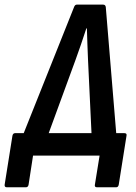

<svg xmlns="http://www.w3.org/2000/svg" viewBox="-63 -675 591 833"><path d="M476.5 -97.3Q488.3 -97.3 485.9 -86.3L452.2 126Q450.2 137.6 440.6 137.6H358.1Q346.3 137.6 348.7 126L369.1 0H80.4L61 126Q59 137.6 49.1 137.6H-33Q-44.4 137.6 -42.8 126L-9 -86.3Q-6.6 -97.3 2.3 -97.3H39.9L258 -643.6Q261.8 -655 270.4 -655H384Q395 -655 396 -643.6L441.2 -97.3ZM264.6 -414.9 148.3 -97.3H334L318.9 -414.9Q317.6 -449.3 316.2 -483.6Q314.8 -517.9 314 -551.9H311.6Q300.4 -516.9 288.6 -482.9Q276.8 -448.9 264.6 -414.9Z"/></svg>

Font: Sofia Sans Condensed
Style: Italic
Weight: 400
Italic angle: -9°
Designer: Botio Nikoltchev, Ani Petrova
Foundry: lettersoup
Version: Version 4.101